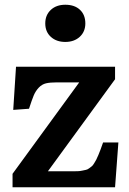

<svg xmlns="http://www.w3.org/2000/svg" viewBox="-20 -794 546 814"><path d="M171.9 -694.8Q171.9 -730 195.3 -752Q218.8 -773.9 256.8 -773.9Q296.4 -773.9 319.1 -752.4Q341.8 -731 341.8 -694.8Q341.8 -659.7 318.1 -637.9Q294.4 -616.2 256.8 -616.2Q219.2 -616.2 195.6 -637.7Q171.9 -659.2 171.9 -694.8ZM33.2 0V-57.1L315.9 -444.8H222.2Q192.4 -444.8 175 -440.7Q157.7 -436.5 144.3 -422.4Q130.9 -408.2 123 -389.4Q115.2 -370.6 103 -333L36.1 -328.1L47.9 -511.2H467.8V-458L183.1 -67.9H284.2Q297.9 -67.9 308.3 -68.1Q318.8 -68.4 328.6 -70.6Q338.4 -72.8 344.7 -74Q351.1 -75.2 358.4 -80.8Q365.7 -86.4 369.6 -89.4Q373.5 -92.3 379.4 -102.1Q385.3 -111.8 388.2 -117.2Q391.1 -122.6 397.2 -137.2Q403.3 -151.9 406.5 -160.6Q409.7 -169.4 417 -189.9H481.9L467.8 0Z"/></svg>

Font: Literata Book SemiBold
Style: Regular
Weight: 600
Designer: Latin by Veronika Burian and Jose Scaglione. Greek by Irene Vlachou. Cyrillic by Vera Evstafieva
Foundry: TypeTogether
Version: Version 2.003;PS 002.003;hotconv 1.0.88;makeotf.lib2.5.64775